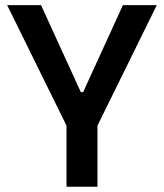

<svg xmlns="http://www.w3.org/2000/svg" viewBox="-20 -713 626 733"><path d="M233.9 0H352.1V-233.4L578.6 -693.4H449.2L297.4 -361.3H288.6L136.7 -693.4H7.3L233.9 -233.4Z"/></svg>

Font: Cascadia Code PL SemiBold
Style: Regular
Weight: 600
Monospace: yes
Designer: Aaron Bell
Foundry: Saja Typeworks
Version: Version 2404.023